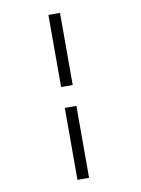

<svg xmlns="http://www.w3.org/2000/svg" viewBox="-93 -813 716 978"><g transform="rotate(-10 265.0 -323.5)"><path d="M227 -750H287V-377H227ZM227 -269H287V103H227Z"/></g></svg>

Font: TypoPRO Titillium Text
Style: 250 wt
Weight: 300
Designer: Accademia di Belle Arti di Urbino and others
Foundry: Accademia di Belle Arti di Urbino and others.
Version: Version 25.000